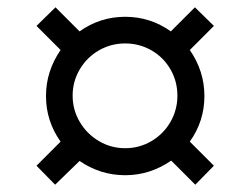

<svg xmlns="http://www.w3.org/2000/svg" viewBox="-20 -557 686 526"><path d="M198 -116 131 -51 80 -103 146 -169Q106 -225 106 -294Q106 -362 146 -420L80 -486L132 -537L198 -471Q254 -511 323 -511Q392 -511 448 -471L514 -537L566 -486L500 -420Q540 -362 540 -294Q540 -225 500 -169L566 -103L515 -51L449 -117Q391 -77 323 -77Q255 -77 198 -116ZM323 -151Q362 -151 395 -170.5Q428 -190 447 -223Q466 -256 466 -295Q466 -334 447 -367Q428 -400 395 -419Q362 -438 323 -438Q284 -438 251 -419Q218 -400 198.5 -367Q179 -334 179 -295Q179 -256 198.5 -223Q218 -190 251 -170.5Q284 -151 323 -151Z"/></svg>

Font: MedMera Sans
Style: Regular
Weight: 400
Designer: Kasper Nordkvist
Foundry: UNCUT.wtf
Version: Version 1.300